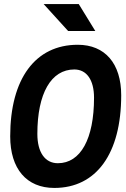

<svg xmlns="http://www.w3.org/2000/svg" viewBox="-20 -926 626 956"><path d="M250.5 9.8C460 9.8 583.5 -161.6 583.5 -451.7C583.5 -609.9 502.9 -703.1 367.2 -703.1C155.8 -703.1 30.8 -533.7 30.8 -247.1C30.8 -85.4 112.3 9.8 250.5 9.8ZM268.1 -113.3C204.1 -113.3 166 -167.5 166 -259.3C166 -460.9 234.4 -580.1 350.1 -580.1C411.6 -580.1 448.2 -527.8 448.2 -439.5C448.2 -234.4 381.3 -113.3 268.1 -113.3ZM319.3 -771.5H454.6L372.1 -905.8H197.3Z"/></svg>

Font: Cascadia Mono NF
Style: Bold Italic
Weight: 700
Italic angle: -10°
Monospace: yes
Designer: Aaron Bell
Foundry: Saja Typeworks
Version: Version 2404.023